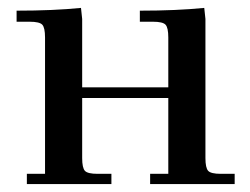

<svg xmlns="http://www.w3.org/2000/svg" viewBox="-20 -466 633 486"><path d="M22 -411V-439Q115 -439 185 -446L188 -418V-245H406V-371Q406 -396 399 -403.5Q392 -411 367 -411H334V-439Q427 -439 497 -446L500 -418V-66Q500 -41 507 -33.5Q514 -26 539 -26H574V0H360V-26H406V-218H188V-66Q188 -41 195 -33.5Q202 -26 227 -26H262V0H48V-26H94V-371Q94 -396 87 -403.5Q80 -411 55 -411Z"/></svg>

Font: Dihjauti
Style: Bold
Weight: 700
Designer: T. Christopher White
Version: Version 3.0.0